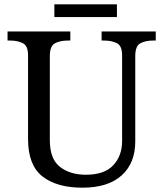

<svg xmlns="http://www.w3.org/2000/svg" viewBox="-20 -860 757 890"><path d="M362 10Q244 10 177 -42Q110 -94 110 -216V-604Q110 -648 85.5 -660Q61 -672 28 -672H15V-714H306V-672H293Q259 -672 235 -659.5Q211 -647 211 -600V-210Q211 -123 258 -86.5Q305 -50 378 -50Q464 -50 505 -94Q546 -138 546 -206V-604Q546 -648 521.5 -660Q497 -672 464 -672H451V-714H702V-672H689Q655 -672 631 -659.5Q607 -647 607 -600V-204Q607 -104 544 -47Q481 10 362 10ZM232 -781V-840H522V-781Z"/></svg>

Font: Noto Serif Dives Akuru
Style: Regular
Weight: 400
Designer: Fernando Caro
Foundry: Fernando Caro
Version: Version 2.000; ttfautohint (v1.8.4.7-5d5b)